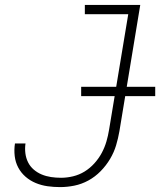

<svg xmlns="http://www.w3.org/2000/svg" viewBox="-20 -755 653 783"><path d="M225 8Q199 8 174 4.5Q149 1 126 -8.5Q103 -18 84.5 -34Q66 -50 54.5 -71.5Q43 -93 40 -118.5Q37 -144 41 -170H84Q81 -150 83.5 -130Q86 -110 94.5 -93Q103 -76 117.5 -63.5Q132 -51 150 -43.5Q168 -36 188 -33Q208 -30 229 -30Q253 -30 278 -36Q303 -42 325 -55.5Q347 -69 365 -89Q383 -109 395 -131.5Q407 -154 414 -178Q421 -202 425 -227L503 -697H326V-735H552L467 -220Q462 -191 453.5 -162.5Q445 -134 429 -107Q413 -80 390.5 -57Q368 -34 340.5 -19Q313 -4 283.5 2Q254 8 225 8ZM613 -363H311V-401H613Z"/></svg>

Font: Iosevka Extralight Extended
Style: Italic
Weight: 200
Width: 7
Italic angle: -9°
Monospace: yes
Designer: Belleve Invis
Foundry: Belleve Invis
Version: Version 32.5.0; ttfautohint (v1.8.4)